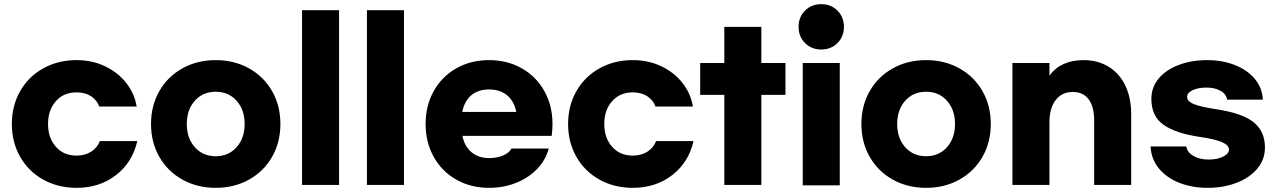

<svg xmlns="http://www.w3.org/2000/svg" viewBox="-20 -799 6139 923"><path d="M348 104Q259 104 188 64.5Q117 25 77 -45Q37 -115 37 -203Q37 -291 77 -361Q117 -431 188 -470.5Q259 -510 348 -510Q423 -510 485 -480.5Q547 -451 587 -400Q627 -349 637 -287H457Q446 -318 417.5 -336.5Q389 -355 348 -355Q286 -355 248.5 -312.5Q211 -270 211 -203Q211 -136 248.5 -93.5Q286 -51 348 -51Q389 -51 418.5 -70Q448 -89 460 -121H640Q617 -19 538 42.5Q459 104 348 104Z M1328 -203Q1328 -115 1288 -45Q1248 25 1177 64.5Q1106 104 1017 104Q928 104 857 64.5Q786 25 746 -45Q706 -115 706 -203Q706 -291 746 -361Q786 -431 857 -470.5Q928 -510 1017 -510Q1106 -510 1177 -470.5Q1248 -431 1288 -361Q1328 -291 1328 -203ZM878 -203Q878 -135 916.5 -91.5Q955 -48 1017 -48Q1079 -48 1117.5 -91.5Q1156 -135 1156 -203Q1156 -271 1117.5 -314.5Q1079 -358 1017 -358Q955 -358 916.5 -314.5Q878 -271 878 -203Z M1610 90H1432V-750H1610Z M1922 90H1744V-750H1922Z M2026 -203Q2026 -291 2065 -361Q2104 -431 2173.5 -470.5Q2243 -510 2331 -510Q2419 -510 2488.5 -470.5Q2558 -431 2597 -361Q2636 -291 2636 -203Q2636 -174 2632 -146H2203Q2213 -95 2247 -67Q2281 -39 2331 -39Q2369 -39 2398.5 -51.5Q2428 -64 2439 -85H2618Q2603 -29 2562 13.5Q2521 56 2461 80Q2401 104 2331 104Q2243 104 2173.5 64.5Q2104 25 2065 -45Q2026 -115 2026 -203ZM2462 -261Q2451 -314 2417 -341.5Q2383 -369 2331 -369Q2279 -369 2246 -341.5Q2213 -314 2202 -261Z M3022 104Q2933 104 2862 64.5Q2791 25 2751 -45Q2711 -115 2711 -203Q2711 -291 2751 -361Q2791 -431 2862 -470.5Q2933 -510 3022 -510Q3097 -510 3159 -480.5Q3221 -451 3261 -400Q3301 -349 3311 -287H3131Q3120 -318 3091.5 -336.5Q3063 -355 3022 -355Q2960 -355 2922.5 -312.5Q2885 -270 2885 -203Q2885 -136 2922.5 -93.5Q2960 -51 3022 -51Q3063 -51 3092.5 -70Q3122 -89 3134 -121H3314Q3291 -19 3212 42.5Q3133 104 3022 104Z M3756 -343H3640V90H3462V-343H3346V-496H3462V-670H3640V-496H3756Z M4037 -670Q4037 -623 4006 -592Q3975 -561 3928 -561Q3881 -561 3850 -592Q3819 -623 3819 -670Q3819 -717 3850 -748Q3881 -779 3928 -779Q3975 -779 4006 -748Q4037 -717 4037 -670ZM4017 92H3839V-496H4017Z M4743 -203Q4743 -115 4703 -45Q4663 25 4592 64.5Q4521 104 4432 104Q4343 104 4272 64.5Q4201 25 4161 -45Q4121 -115 4121 -203Q4121 -291 4161 -361Q4201 -431 4272 -470.5Q4343 -510 4432 -510Q4521 -510 4592 -470.5Q4663 -431 4703 -361Q4743 -291 4743 -203ZM4293 -203Q4293 -135 4331.5 -91.5Q4370 -48 4432 -48Q4494 -48 4532.5 -91.5Q4571 -135 4571 -203Q4571 -271 4532.5 -314.5Q4494 -358 4432 -358Q4370 -358 4331.5 -314.5Q4293 -271 4293 -203Z M4847 -496H5025V-436Q5080 -510 5189 -510Q5257 -510 5309 -478.5Q5361 -447 5389.5 -388Q5418 -329 5418 -249V90H5240V-219Q5240 -286 5213.5 -321.5Q5187 -357 5137 -357Q5085 -357 5055 -318Q5025 -279 5025 -211V90H4847Z M6051 -320H5879Q5875 -347 5847.5 -362.5Q5820 -378 5780 -378Q5740 -378 5713.5 -365.5Q5687 -353 5687 -333Q5687 -312 5718 -299Q5749 -286 5826 -274Q5953 -255 6007 -211Q6061 -167 6061 -90Q6061 -32 6024 12Q5987 56 5924 80Q5861 104 5786 104Q5710 104 5648.5 79.5Q5587 55 5550.5 10Q5514 -35 5511 -95H5683Q5687 -67 5717 -49.5Q5747 -32 5789 -32Q5832 -32 5860 -46Q5888 -60 5888 -80Q5888 -101 5855 -115.5Q5822 -130 5747 -141Q5632 -158 5573.5 -199Q5515 -240 5515 -324Q5515 -380 5550.5 -422Q5586 -464 5647 -487Q5708 -510 5783 -510Q5856 -510 5916 -486.5Q5976 -463 6012 -420Q6048 -377 6051 -320Z"/></svg>

Font: Gmarket Sans TTF Bold
Style: Regular
Weight: 700
Designer: Creative Director : Sungho Lee; Art Director : Kiwoong Choi; Project Manager : Sori Yang, Jongwook Yoon; Font Designer :
Foundry: Sandoll Inc.
Version: Version 1.000;hotconv 1.0.109;makeotfexe 2.5.65596